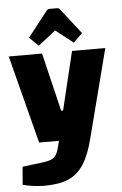

<svg xmlns="http://www.w3.org/2000/svg" viewBox="-60 -768 626 988"><g transform="rotate(-5 253.0 -274.0)"><path d="M120.9 -45.2 3.7 -500H175.7L248.1 -198.6H258.1L330.6 -500H502.5L385.4 -45.2ZM129.5 178.8Q100.6 178.8 70.7 174.7Q40.7 170.5 17.4 164L25.2 71.5L133 57.9Q163.4 53.7 179.2 45.7Q195 37.7 203.7 19.9Q212.4 2 219.6 -30.4L223.2 -45.2H385.4Q364.6 38.6 333.3 87.8Q302 137 253.5 157.9Q205 178.8 129.5 178.8ZM162.5 -541.6 116.1 -587 218.2 -717.4Q223.9 -725.7 232.7 -725.7H273.5Q282.6 -725.7 288.1 -717.4L390.1 -587L343.7 -541.6L253.1 -612.4Z"/></g></svg>

Font: Changa
Style: Regular
Weight: 400
Designer: Eduardo Rodriguez Tunni
Foundry: Eduardo Rodriguez Tunni
Version: Version 3.003